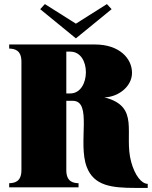

<svg xmlns="http://www.w3.org/2000/svg" viewBox="-20 -918 744 941"><path d="M623 -124C585 -263 670 -396 491 -441C555 -441 627 -491 627 -561C627 -631 566 -700 445 -700H25V-680C50 -679 85 -674 85 -616V-84C85 -26 50 -21 25 -20V0H365V-20C340 -21 305 -26 305 -84V-424H336C435 -424 360 -219 405 -100C440 -8 525 3 644 3H704V-17C674 -17 641 -58 623 -124ZM324 -460H305V-665H324C376 -665 401 -615 401 -564C401 -512 375 -460 324 -460ZM177 -873 352 -730 527 -873 504 -898 352 -802 200 -898Z"/></svg>

Font: Sprat Condensed Black
Style: Regular
Weight: 900
Designer: Ethan Nakache
Foundry: Collletttivo
Version: Version 2.000;Glyphs 3.2 (3217)